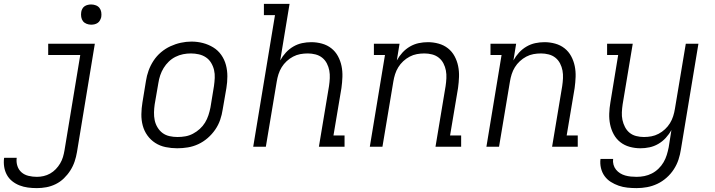

<svg xmlns="http://www.w3.org/2000/svg" viewBox="-61 -755 3681 988"><path d="M129 213Q105 213 82.5 210Q60 207 39.5 199Q19 191 2 177.5Q-15 164 -25.5 145Q-36 126 -39.5 103.5Q-43 81 -40 58Q-39 58 -39 57.5Q-39 57 -39 57H25Q25 57 25 57Q25 57 25 57Q22 79 28.5 99Q35 119 50 132Q65 145 86 150Q107 155 129 155Q146 155 163.5 151Q181 147 197 138Q213 129 226 115.5Q239 102 248.5 86Q258 70 263 53Q268 36 271 18L352 -472H187V-530H427L335 28Q331 52 323 76Q315 100 301 122Q287 144 268 162.5Q249 181 225.5 192.5Q202 204 177.5 208.5Q153 213 129 213ZM408 -628Q396 -628 384.5 -632.5Q373 -637 366 -646Q359 -655 357 -667.5Q355 -680 357 -693Q358 -701 362.5 -709.5Q367 -718 374.5 -723Q382 -728 391 -730Q400 -732 408 -732Q421 -732 432.5 -727.5Q444 -723 451 -714Q458 -705 460 -692.5Q462 -680 460 -667Q458 -659 453.5 -650.5Q449 -642 441.5 -637Q434 -632 425.5 -630Q417 -628 408 -628Z M851 8Q821 8 791.5 2Q762 -4 738 -19.5Q714 -35 697.5 -58Q681 -81 673.5 -109Q666 -137 666.5 -167.5Q667 -198 672 -228L690 -338Q694 -365 703.5 -391.5Q713 -418 729 -442.5Q745 -467 767.5 -486Q790 -505 816 -517Q842 -529 869.5 -535Q897 -541 924 -541Q955 -541 983.5 -533.5Q1012 -526 1036.5 -511Q1061 -496 1077.5 -472.5Q1094 -449 1101.5 -421Q1109 -393 1109 -362.5Q1109 -332 1104 -302L1085 -192Q1081 -165 1072 -138.5Q1063 -112 1046.5 -88Q1030 -64 1007.5 -44.5Q985 -25 959 -13Q933 -1 905.5 3.5Q878 8 851 8ZM852 -50Q873 -50 893 -53.5Q913 -57 932 -67Q951 -77 967 -91.5Q983 -106 994 -124Q1005 -142 1011.5 -162Q1018 -182 1022 -202L1040 -312Q1043 -333 1044 -354Q1045 -375 1040.5 -394.5Q1036 -414 1025.5 -431.5Q1015 -449 998.5 -460Q982 -471 962 -475.5Q942 -480 921 -480Q901 -480 881 -476Q861 -472 842 -462.5Q823 -453 807.5 -438Q792 -423 781 -405Q770 -387 763.5 -367.5Q757 -348 754 -328L735 -218Q732 -198 731.5 -177Q731 -156 735 -136.5Q739 -117 749.5 -99.5Q760 -82 775.5 -70.5Q791 -59 811 -54.5Q831 -50 852 -50Z M1242 0 1354 -677H1297V-735H1429L1381 -444Q1393 -466 1410 -484.5Q1427 -503 1448.5 -515.5Q1470 -528 1493.5 -533Q1517 -538 1541 -538Q1569 -538 1596 -530.5Q1623 -523 1644 -506.5Q1665 -490 1678 -466Q1691 -442 1696.5 -415Q1702 -388 1701 -359.5Q1700 -331 1696 -302L1655 -58H1712V0H1580L1632 -312Q1635 -332 1636 -352.5Q1637 -373 1633.5 -392Q1630 -411 1621 -428.5Q1612 -446 1597 -458Q1582 -470 1562.5 -475Q1543 -480 1523 -480Q1523 -480 1523 -480Q1523 -480 1523 -480Q1503 -480 1484 -476.5Q1465 -473 1447 -463.5Q1429 -454 1414 -440Q1399 -426 1388.5 -409Q1378 -392 1372 -373Q1366 -354 1363 -335L1307 0Z M1842 0 1920 -472H1863V-530H1995L1981 -444Q1993 -466 2010 -484.5Q2027 -503 2048.5 -515.5Q2070 -528 2093.5 -533Q2117 -538 2141 -538Q2169 -538 2196 -530.5Q2223 -523 2244 -506.5Q2265 -490 2278 -466Q2291 -442 2296.5 -415Q2302 -388 2301 -359.5Q2300 -331 2296 -302L2255 -58H2312V0H2180L2232 -312Q2235 -332 2236 -352.5Q2237 -373 2233.5 -392Q2230 -411 2221 -428.5Q2212 -446 2197 -458Q2182 -470 2162.5 -475Q2143 -480 2123 -480Q2123 -480 2123 -480Q2123 -480 2123 -480Q2103 -480 2084 -476.5Q2065 -473 2047 -463.5Q2029 -454 2014 -440Q1999 -426 1988.5 -409Q1978 -392 1972 -373Q1966 -354 1963 -335L1907 0Z M2442 0 2520 -472H2463V-530H2595L2581 -444Q2593 -466 2610 -484.5Q2627 -503 2648.5 -515.5Q2670 -528 2693.5 -533Q2717 -538 2741 -538Q2769 -538 2796 -530.5Q2823 -523 2844 -506.5Q2865 -490 2878 -466Q2891 -442 2896.5 -415Q2902 -388 2901 -359.5Q2900 -331 2896 -302L2855 -58H2912V0H2780L2832 -312Q2835 -332 2836 -352.5Q2837 -373 2833.5 -392Q2830 -411 2821 -428.5Q2812 -446 2797 -458Q2782 -470 2762.5 -475Q2743 -480 2723 -480Q2723 -480 2723 -480Q2723 -480 2723 -480Q2703 -480 2684 -476.5Q2665 -473 2647 -463.5Q2629 -454 2614 -440Q2599 -426 2588.5 -409Q2578 -392 2572 -373Q2566 -354 2563 -335L2507 0Z M3215 213Q3191 213 3167.5 210.5Q3144 208 3122.5 200.5Q3101 193 3082 181Q3063 169 3050 151Q3037 133 3031.5 110Q3026 87 3029 63H3094Q3092 78 3096 92.5Q3100 107 3109 118Q3118 129 3130 136.5Q3142 144 3156 148Q3170 152 3185 153.5Q3200 155 3215 155Q3235 155 3255 151Q3275 147 3293.5 137.5Q3312 128 3327.5 113Q3343 98 3353.5 80Q3364 62 3370 42.5Q3376 23 3380 3L3394 -86Q3382 -64 3365 -45.5Q3348 -27 3326.5 -14.5Q3305 -2 3281.5 3Q3258 8 3235 8Q3206 8 3179 0.5Q3152 -7 3131 -23.5Q3110 -40 3097 -64Q3084 -88 3078.5 -115Q3073 -142 3074 -170.5Q3075 -199 3080 -228L3120 -472H3063V-530H3195L3143 -218Q3140 -198 3139 -177.5Q3138 -157 3142 -138Q3146 -119 3155 -101.5Q3164 -84 3178.5 -72Q3193 -60 3212.5 -55Q3232 -50 3252 -50Q3252 -50 3252.5 -50Q3253 -50 3253 -50Q3272 -50 3291 -53.5Q3310 -57 3328 -66.5Q3346 -76 3361 -90Q3376 -104 3386.5 -121Q3397 -138 3403 -157Q3409 -176 3412 -195L3468 -530H3533L3443 13Q3439 40 3430.5 66Q3422 92 3406.5 116Q3391 140 3369 159.5Q3347 179 3321.5 191Q3296 203 3269 208Q3242 213 3215 213Z"/></svg>

Font: Iosevka Slab Light Extended
Style: Italic
Weight: 300
Width: 7
Italic angle: -9°
Monospace: yes
Designer: Belleve Invis
Foundry: Belleve Invis
Version: Version 11.1.0; ttfautohint (v1.8.3)